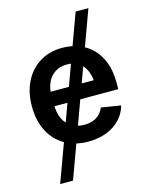

<svg xmlns="http://www.w3.org/2000/svg" viewBox="-135 -812 853 1100"><g transform="rotate(-15 291.5 -262.0)"><path d="M82 204.1 423.3 -727.5H499L158.2 204.1ZM302.7 11.2Q221.7 11.2 162.8 -23.4Q104 -58.1 72.3 -120.6Q40.5 -183.1 40.5 -267.1Q40.5 -349.6 72 -412.8Q103.5 -476.1 160.9 -511.5Q218.3 -546.9 294.9 -546.9Q346.2 -546.9 391.4 -530Q436.5 -513.2 470.9 -479.2Q505.4 -445.3 524.9 -393.8Q544.4 -342.3 544.4 -272.9V-234.9H98.1V-320.8H481.4L422.9 -295.9Q422.9 -341.8 408.2 -376Q393.6 -410.2 365.5 -429Q337.4 -447.8 295.9 -447.8Q254.9 -447.8 225.6 -428.7Q196.3 -409.7 180.9 -376.7Q165.5 -343.8 165.5 -302.7V-244.6Q165.5 -194.3 182.6 -159.2Q199.7 -124 231.2 -106Q262.7 -87.9 304.7 -87.9Q333 -87.9 356 -96.2Q378.9 -104.5 395.3 -120.4Q411.6 -136.2 419.9 -159.2L536.1 -140.6Q523.9 -95.2 491.9 -61Q460 -26.9 411.6 -7.8Q363.3 11.2 302.7 11.2Z"/></g></svg>

Font: Inter 18pt SemiBold
Style: Regular
Weight: 600
Designer: Rasmus Andersson
Foundry: rsms
Version: Version 4.001;git-66647c0bb